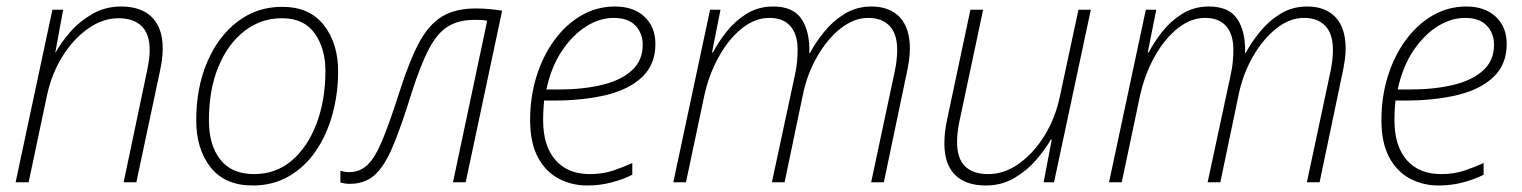

<svg xmlns="http://www.w3.org/2000/svg" viewBox="-20 -560 4676 590"><path d="M28 0 141 -530H174L150 -399H151Q168 -430 196.5 -462.5Q225 -495 264.5 -517.5Q304 -540 352 -540Q414 -540 447 -507Q480 -474 480 -411Q480 -394 477.5 -375.5Q475 -357 471 -339L399 0H360L432 -343Q436 -362 438 -377Q440 -392 440 -406Q440 -456 415 -480Q390 -504 344 -504Q296 -504 250.5 -472Q205 -440 171.5 -386Q138 -332 124 -265L68 0Z M757 10Q671 10 627 -46Q583 -102 583 -190Q583 -291 617 -370Q651 -449 710.5 -494Q770 -539 847 -539Q931 -539 975 -483Q1019 -427 1019 -341Q1019 -272 1001.5 -208.5Q984 -145 950.5 -96Q917 -47 868 -18.5Q819 10 757 10ZM761 -25Q828 -25 877 -67Q926 -109 953 -181Q980 -253 980 -343Q980 -411 947 -457.5Q914 -504 846 -504Q782 -504 731 -464.5Q680 -425 651 -354.5Q622 -284 622 -190Q622 -114 657 -69.5Q692 -25 761 -25Z M1054 5Q1046 5 1038 3.5Q1030 2 1026 1V-35Q1031 -34 1037.5 -32.5Q1044 -31 1052 -31Q1086 -31 1109.5 -53.5Q1133 -76 1155.5 -130.5Q1178 -185 1209 -282Q1238 -373 1267.5 -428.5Q1297 -484 1338 -509Q1379 -534 1442 -534Q1465 -534 1485.5 -532Q1506 -530 1523 -527L1411 0H1372L1477 -496Q1471 -498 1460 -498.5Q1449 -499 1438 -499Q1390 -499 1357 -479Q1324 -459 1298 -409.5Q1272 -360 1244 -272Q1212 -168 1186 -107.5Q1160 -47 1130 -21Q1100 5 1054 5Z M1784 10Q1737 10 1697 -11Q1657 -32 1633 -76.5Q1609 -121 1609 -191Q1609 -262 1628.5 -325Q1648 -388 1683.5 -436.5Q1719 -485 1766.5 -512.5Q1814 -540 1870 -540Q1927 -540 1960.5 -508.5Q1994 -477 1994 -425Q1994 -362 1953.5 -323.5Q1913 -285 1842.5 -268Q1772 -251 1681 -251H1652Q1651 -240 1650 -224Q1649 -208 1649 -191Q1649 -111 1687 -68Q1725 -25 1792 -25Q1832 -25 1864.5 -36Q1897 -47 1923 -59V-23Q1898 -10 1861.5 0Q1825 10 1784 10ZM1659 -285H1696Q1771 -285 1829.5 -299Q1888 -313 1921.5 -343.5Q1955 -374 1955 -422Q1955 -458 1932.5 -481.5Q1910 -505 1866 -505Q1823 -505 1781.5 -479Q1740 -453 1707 -404Q1674 -355 1659 -285Z M2049 0 2162 -530H2194L2168 -399H2171Q2187 -430 2212.5 -462.5Q2238 -495 2274 -517.5Q2310 -540 2356 -540Q2418 -540 2443.5 -501Q2469 -462 2467 -397H2469Q2485 -428 2512 -461.5Q2539 -495 2575.5 -517.5Q2612 -540 2658 -540Q2714 -540 2745 -507Q2776 -474 2776 -411Q2776 -394 2773.5 -376Q2771 -358 2767 -339L2696 0H2657L2730 -343Q2737 -378 2737 -406Q2737 -456 2713.5 -480.5Q2690 -505 2648 -505Q2604 -505 2563 -472.5Q2522 -440 2491 -386Q2460 -332 2447 -268L2391 0H2352L2423 -331Q2428 -353 2429.5 -373.5Q2431 -394 2431 -408Q2431 -454 2409 -479.5Q2387 -505 2344 -505Q2300 -505 2259.5 -472.5Q2219 -440 2188.5 -385Q2158 -330 2144 -265L2088 0Z M3009 10Q2948 10 2915 -22.5Q2882 -55 2882 -119Q2882 -136 2884 -154Q2886 -172 2890 -191L2962 -530H3001L2928 -186Q2921 -152 2921 -124Q2921 -73 2945.5 -49Q2970 -25 3017 -25Q3066 -25 3111 -57Q3156 -89 3189.5 -143Q3223 -197 3237 -264L3294 -530H3332L3219 0H3187L3212 -131H3209Q3192 -101 3164 -68.5Q3136 -36 3097 -13Q3058 10 3009 10Z M3388 0 3501 -530H3533L3507 -399H3510Q3526 -430 3551.5 -462.5Q3577 -495 3613 -517.5Q3649 -540 3695 -540Q3757 -540 3782.5 -501Q3808 -462 3806 -397H3808Q3824 -428 3851 -461.5Q3878 -495 3914.5 -517.5Q3951 -540 3997 -540Q4053 -540 4084 -507Q4115 -474 4115 -411Q4115 -394 4112.5 -376Q4110 -358 4106 -339L4035 0H3996L4069 -343Q4076 -378 4076 -406Q4076 -456 4052.5 -480.5Q4029 -505 3987 -505Q3943 -505 3902 -472.5Q3861 -440 3830 -386Q3799 -332 3786 -268L3730 0H3691L3762 -331Q3767 -353 3768.5 -373.5Q3770 -394 3770 -408Q3770 -454 3748 -479.5Q3726 -505 3683 -505Q3639 -505 3598.5 -472.5Q3558 -440 3527.5 -385Q3497 -330 3483 -265L3427 0Z M4400 10Q4353 10 4313 -11Q4273 -32 4249 -76.5Q4225 -121 4225 -191Q4225 -262 4244.5 -325Q4264 -388 4299.5 -436.5Q4335 -485 4382.5 -512.5Q4430 -540 4486 -540Q4543 -540 4576.5 -508.5Q4610 -477 4610 -425Q4610 -362 4569.5 -323.5Q4529 -285 4458.5 -268Q4388 -251 4297 -251H4268Q4267 -240 4266 -224Q4265 -208 4265 -191Q4265 -111 4303 -68Q4341 -25 4408 -25Q4448 -25 4480.5 -36Q4513 -47 4539 -59V-23Q4514 -10 4477.5 0Q4441 10 4400 10ZM4275 -285H4312Q4387 -285 4445.5 -299Q4504 -313 4537.5 -343.5Q4571 -374 4571 -422Q4571 -458 4548.5 -481.5Q4526 -505 4482 -505Q4439 -505 4397.5 -479Q4356 -453 4323 -404Q4290 -355 4275 -285Z"/></svg>

Font: Noto Sans Disp ExtLt
Style: Italic
Weight: 200
Italic angle: -12°
Designer: Monotype Design Team
Foundry: Monotype Imaging Inc.
Version: Version 2.000;GOOG;noto-source:20170915:90ef993387c0